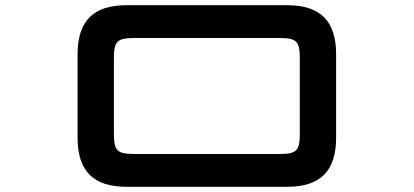

<svg xmlns="http://www.w3.org/2000/svg" viewBox="-20 -720 1594 740"><path d="M1085.5 -700H469C339.5 -700 279 -639.5 279 -510V-190C279 -60.5 339.5 0 469 0H1085.5C1215 0 1275.5 -60.5 1275.5 -190V-510C1275.5 -639.5 1215 -700 1085.5 -700ZM419 -206.5V-493.5C419 -561.5 431 -573.5 499 -573.5H1055.5C1124 -573.5 1135.5 -561.5 1135.5 -493.5V-206.5C1135.5 -138.5 1124 -126.5 1055.5 -126.5H499C431 -126.5 419 -138.5 419 -206.5Z"/></svg>

Font: Melete Medium
Style: Regular
Weight: 500
Width: 6
Designer: Sora Sagano
Foundry: DOT COLON
Version: Version 0.200;FEAKit 1.0